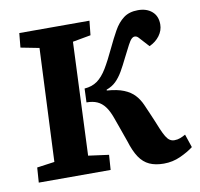

<svg xmlns="http://www.w3.org/2000/svg" viewBox="-80 -793 928 892"><g transform="rotate(-10 384.0 -347.5)"><path d="M320 -393.5Q355.5 -396 380.3 -413.7Q405 -431.5 426.3 -466.5Q447.5 -501.5 473.5 -557Q493.5 -599.5 512.8 -634Q532 -668.5 558.8 -688.8Q585.5 -709 627 -709Q668 -709 693 -687.2Q718 -665.5 718 -626.5Q718 -597.5 699.8 -573Q681.5 -548.5 651.5 -535L611 -579.5Q606.5 -585 601.8 -588Q597 -591 591 -591Q583.5 -591 576 -584Q568.5 -577 558.3 -557.7Q548 -538.5 529.5 -501.5Q513 -467.5 497.8 -441.2Q482.5 -415 464.5 -397.5Q446.5 -380 420 -370.5V-366.5Q469 -363 500 -350.2Q531 -337.5 549.5 -317.2Q568 -297 579.5 -271Q590 -247.5 599 -226.3Q608 -205 616 -186.3Q624 -167.5 631.5 -148.5Q641.5 -125 650 -111Q658.5 -97 668 -90.8Q677.5 -84.5 689.5 -84.5Q704.5 -84.5 717.5 -89.5Q730.5 -94.5 742.5 -101.5L763.5 -39Q738 -19.5 701.3 -2.8Q664.5 14 622.5 14Q583 14 555 1.2Q527 -11.5 507.5 -40.5Q488 -69.5 473 -118.5Q468.5 -131.5 462.5 -148Q456.5 -164.5 449 -186.2Q441.5 -208 431.5 -235Q419.5 -269 404 -289.5Q388.5 -310 367.8 -319.2Q347 -328.5 317.5 -328.5ZM146.5 -615.5 59.5 -632.5 66 -700H397L390 -632.5L304.5 -617L282 -83.5L378.5 -70.5L373.5 0H34.5L39.5 -70.5L122.5 -82Z"/></g></svg>

Font: Literata
Style: Italic
Weight: 400
Italic angle: -2°
Designer: Latin by Veronika Burian and Jose Scaglione. Greek by Irene Vlachou. Cyrillic by Vera Evstafieva
Foundry: TypeTogether
Version: Version 3.103;gftools[0.9.29]